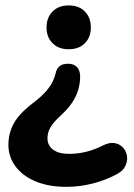

<svg xmlns="http://www.w3.org/2000/svg" viewBox="-20 -516 506 726"><path d="M230.5 190.5Q165 190.5 116 170.5Q67 150.5 39.4 114.2Q11.8 78 11.8 31Q11.8 -11.8 32.1 -49.1Q52.5 -86.5 104.5 -126.2Q135.8 -150 153.4 -170.1Q171 -190.2 179.4 -208.1Q187.8 -226 191 -241.2Q194 -256 205 -265.5Q216 -275 237 -275Q259.2 -275 271.1 -262.4Q283 -249.8 283 -226.2Q283 -202.5 276.4 -178.5Q269.8 -154.5 254.2 -130.2Q238.8 -106 211.2 -80.8Q181.8 -53.8 170.6 -34.2Q159.5 -14.8 159.5 6.8Q159.5 34 180.8 49.9Q202 65.8 240.8 65.8Q274.2 65.8 305.8 58Q337.2 50.2 370.5 33.5Q394.8 21.5 414.2 25.2Q433.8 29 446 43Q458.2 57 460.5 75.6Q462.8 94.2 453.2 113Q443.8 131.8 419.2 144Q377.8 166 329.4 178.2Q281 190.5 230.5 190.5ZM239.5 -329.8Q201 -329.8 178.5 -352.8Q156 -375.8 156 -412Q156 -449 178.5 -472.2Q201 -495.5 239.5 -495.5Q279 -495.5 301.2 -472.2Q323.5 -449 323.5 -412Q323.5 -375.8 301.2 -352.8Q279 -329.8 239.5 -329.8Z"/></svg>

Font: Nunito ExtraLight
Style: Regular
Weight: 200
Designer: Vernon Adams
Foundry: Vernon Adams
Version: Version 3.602;April 4, 2023;FontCreator 14.0.0.2856 64-bit